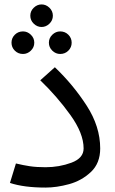

<svg xmlns="http://www.w3.org/2000/svg" viewBox="-20 -834 518 868"><path d="M25 -7 52 -95Q85 -87 115 -82.5Q145 -78 186 -78Q248 -78 303 -98.5Q358 -119 358 -163Q358 -231 298 -314.5Q238 -398 162 -471L228 -530Q310 -452 371.5 -357Q433 -262 433 -163Q433 -96 391 -56.5Q349 -17 292.5 -1.5Q236 14 186 14Q88 14 25 -7ZM117 -763Q117 -784 132.5 -799Q148 -814 168 -814Q188 -814 203.5 -799Q219 -784 219 -763Q219 -742 203.5 -727Q188 -712 168 -712Q148 -712 132.5 -727Q117 -742 117 -763ZM32 -641Q32 -662 47 -677Q62 -692 84 -692Q104 -692 119.5 -677Q135 -662 135 -641Q135 -620 119.5 -605Q104 -590 84 -590Q62 -590 47 -605Q32 -620 32 -641ZM201 -641Q201 -662 216.5 -677Q232 -692 252 -692Q274 -692 289 -677Q304 -662 304 -641Q304 -620 289 -605Q274 -590 252 -590Q232 -590 216.5 -605Q201 -620 201 -641Z"/></svg>

Font: Fira GO
Style: Regular
Weight: 400
Designer: Carrois Corporate
Foundry: Carrois Corporate GbR
Version: Version 0.300